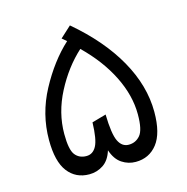

<svg xmlns="http://www.w3.org/2000/svg" viewBox="-97 -718 804 824"><g transform="rotate(-15 305.0 -305.5)"><path d="M539 -173Q539 -78 503 -32Q467 14 407 14Q374 14 346 -4.5Q318 -23 304 -65Q291 -23 263 -4.5Q235 14 201 14Q141 14 106 -31.5Q71 -77 71 -173Q71 -288 126.5 -391.5Q182 -495 256 -563L236 -580L285 -625Q409 -520 474 -404.5Q539 -289 539 -173ZM468 -181Q468 -265 425 -351.5Q382 -438 302 -516Q234 -454 187.5 -364.5Q141 -275 141 -181Q141 -111 159 -88Q177 -65 209 -65Q238 -65 253.5 -94Q269 -123 271 -198L334 -216Q336 -129 351.5 -97Q367 -65 397 -65Q428 -65 448 -88.5Q468 -112 468 -181Z"/></g></svg>

Font: FiraGO Book
Style: Italic
Weight: 350
Italic angle: -8°
Designer: bBox Type GmbH
Foundry: bBox Type GmbH
Version: Version 1.001